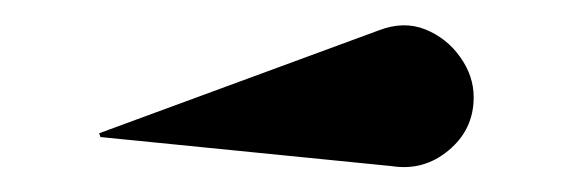

<svg xmlns="http://www.w3.org/2000/svg" viewBox="-20 -832 450 152"><path d="M290 -700.5 59.5 -723.5 58.5 -726.5 280 -808Q299.5 -815.5 316.5 -808.8Q333.5 -802 344.2 -787Q355 -772 355 -755Q355 -729.5 335.2 -713Q315.5 -696.5 290 -700.5Z"/></svg>

Font: Bodoni* 72pt
Style: Bold
Weight: 700
Version: Version 2.3